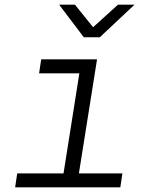

<svg xmlns="http://www.w3.org/2000/svg" viewBox="-20 -805 640 825"><path d="M45 0 54 -60H253L321 -490H148L157 -550H397L319 -60H506L497 0ZM340 -645 234 -785H302L380 -688L487 -785H558L409 -645Z"/></svg>

Font: JetBrains Mono NL ExtraLight
Style: Italic
Weight: 200
Italic angle: -9°
Monospace: yes
Designer: Philipp Nurullin, Konstantin Bulenkov
Foundry: JetBrains
Version: Version 2.305; ttfautohint (v1.8.4.7-5d5b)